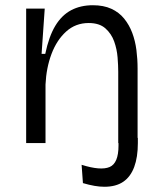

<svg xmlns="http://www.w3.org/2000/svg" viewBox="-20 -547 619 734"><path d="M379 167Q361 167 341 163.5Q321 160 297 153L292 83Q365 106 399 91.5Q433 77 433 10V-20H507V0Q507 54 493 91.5Q479 129 451 148Q423 167 379 167ZM80 0V-314V-514H151L139 -341H153Q167 -408 191.5 -448.5Q216 -489 252 -508Q288 -527 335 -527Q376 -527 405.5 -513.5Q435 -500 454.5 -476Q474 -452 485.5 -421.5Q497 -391 501.5 -356Q506 -321 506 -285V0H432V-273Q432 -296 429.5 -327.5Q427 -359 416.5 -388.5Q406 -418 383 -438.5Q360 -459 319 -459Q269 -459 233 -426.5Q197 -394 177 -341Q157 -288 154 -224V0Z"/></svg>

Font: Bricolage Grotesque Light
Style: Regular
Weight: 300
Designer: Mathieu Triay
Foundry: Atelier Triay
Version: Version 1.000;gftools[0.9.30]